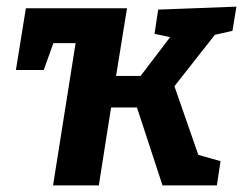

<svg xmlns="http://www.w3.org/2000/svg" viewBox="-20 -559 733 579"><path d="M140 0 208 -429H141L112 -348H28L58 -534H363L330 -330H404L493 -447L446 -457L457 -530L693 -539L681 -466L628 -454L506 -299L578 -92L645 -73L634 0H470L393 -235H315L278 0Z"/></svg>

Font: Bitter
Style: Bold Italic
Weight: 700
Italic angle: -9°
Designer: Sol Matas, and Bitter project Authors
Foundry: Sol Matas
Version: Version 2.001